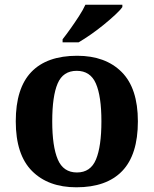

<svg xmlns="http://www.w3.org/2000/svg" viewBox="-20 -786 653 816"><path d="M304.6 10Q185 10 116 -59.3Q47 -128.7 47 -270.3Q47 -411 113.1 -480Q179.2 -549 308 -549Q428 -549 497 -480Q566 -411 566 -270.3Q566 -128.7 499.5 -59.3Q433 10 304.6 10ZM307 -53Q365 -53 388 -108.5Q411 -164 411 -270.5Q411 -377 387.5 -431Q364 -485 306 -485Q248 -485 225 -431.2Q202 -377.5 202 -270Q202 -164 225.5 -108.5Q249 -53 307 -53ZM246 -619Q261 -638 279.5 -664Q298 -690 315.5 -717Q333 -744 343 -766H500V-756Q491 -743 469.5 -723Q448 -703 421 -681Q394 -659 366 -639.5Q338 -620 314 -606H246Z"/></svg>

Font: Noto Serif Khojki
Style: Regular
Weight: 400
Designer: Juan Bruce
Version: Version 2.002